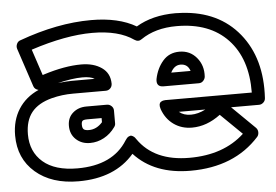

<svg xmlns="http://www.w3.org/2000/svg" viewBox="-67 -645 1071 744"><g transform="rotate(-5 469.0 -273.0)"><path d="M-20 -162.1Q-20 -220.7 7.6 -264.2Q35.2 -307.6 85.9 -330.1Q70.8 -334 66.9 -346.2L17.1 -496.1Q14.2 -505.9 18.6 -515.4Q22.9 -524.9 32.2 -527.8Q180.7 -582 312 -582Q418.5 -582 486.8 -542Q550.3 -580.1 640.1 -580.1Q644 -580.1 652.6 -579.6Q661.1 -579.1 665 -579.1Q808.1 -570.8 887.2 -473.4Q966.3 -376 957 -222.2Q956.5 -211.9 949 -205.1Q941.4 -198.2 932.1 -198.2H823.2L913.1 -109.9Q919.9 -102.5 919.9 -92.3Q919.9 -82 914.1 -75.2Q816.4 33.2 646 33.2Q504.9 33.2 426.8 -51.8Q351.6 36.1 210 36.1Q105.5 36.1 42.7 -18.1Q-20 -72.3 -20 -162.1ZM29.8 -162.1Q29.8 -94.2 76.2 -54.2Q122.6 -14.2 210 -14.2Q347.7 -14.2 404.8 -106Q411.1 -116.2 418 -119.9Q424.8 -123.5 429.7 -121.8Q434.6 -120.1 438.5 -116.9Q442.4 -113.8 444.3 -110.4L446.8 -106.9Q509.3 -17.1 646 -17.1Q779.3 -17.1 859.9 -91.8L776.9 -172.9Q723.6 -132.8 666 -132.8Q625.5 -132.8 595 -154.5Q564.5 -176.3 550.8 -214.8Q547.4 -225.6 548.3 -232.4Q549.3 -239.3 553.7 -242.4Q558.1 -245.6 562.7 -246.8Q567.4 -248 571.3 -248H575.2H908.2Q909.7 -379.9 838.9 -454.8Q768.1 -529.8 640.1 -529.8Q557.1 -529.8 501 -491.2Q487.8 -481.4 473.1 -491.2Q414.6 -532.2 312 -532.2Q209 -532.2 73.2 -487.8L106.9 -386.2Q110.8 -387.2 112.8 -388.2Q194.8 -414.1 258.8 -414.1Q307.1 -414.1 338.4 -392.3Q369.6 -370.6 370.1 -330.1Q370.1 -318.8 362.8 -311.5Q355.5 -304.2 345.2 -304.2H217.8Q174.8 -304.2 134.8 -293.9Q81.1 -279.8 55.4 -247.6Q29.8 -215.3 29.8 -162.1ZM163.1 -350.1Q197.3 -354 217.8 -354H306.2Q291.5 -363.8 258.8 -363.8Q220.7 -363.8 163.1 -350.1ZM190.9 -181.2Q190.9 -212.9 212.2 -231.4Q233.4 -250 265.1 -250H345.2Q354.5 -250 362.3 -242.9Q370.1 -235.8 370.1 -225.1V-174.8Q370.1 -167.5 365.2 -161.1Q347.2 -135.7 321.5 -121.8Q295.9 -107.9 267.1 -107.9Q234.4 -107.9 212.6 -128.2Q190.9 -148.4 190.9 -181.2ZM241.2 -181.2Q241.2 -168.5 246.6 -163.3Q252 -158.2 267.1 -158.2Q296.9 -158.2 319.8 -184.1V-200.2H265.1Q250 -200.2 245.6 -196.3Q241.2 -192.4 241.2 -181.2ZM544.9 -332Q553.2 -373.5 577.9 -401.9Q602.5 -430.2 642.1 -430.2Q683.6 -430.2 709.2 -399.4Q734.9 -368.7 731.9 -325.2Q731 -316.4 724.1 -309.1Q717.3 -301.8 707 -301.8H569.8Q540.5 -301.8 544.9 -332ZM604 -352.1H679.2Q670.4 -379.9 642.1 -379.9Q617.7 -379.9 604 -352.1ZM620.1 -198.2Q637.7 -183.1 666 -183.1Q693.8 -183.1 723.1 -198.2Z"/></g></svg>

Font: Trueno Black Outline
Style: Regular
Weight: 900
Width: 6
Designer: Julieta Ulanovsky
Foundry: Julieta Ulanovsky
Version: Version 3.001b | FøM Fix